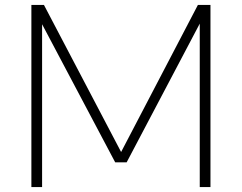

<svg xmlns="http://www.w3.org/2000/svg" viewBox="-20 -760 982 780"><path d="M784 -740H835V0H791.5V-664L494.5 -100.5H448L151 -661.5V0H107.5V-740H158.5L472 -142.5Z"/></svg>

Font: Encode Sans Expanded ExtraLight
Style: Regular
Weight: 275
Width: 7
Designer: Multiple Designers
Foundry: Impallari Type
Version: Version 2.000